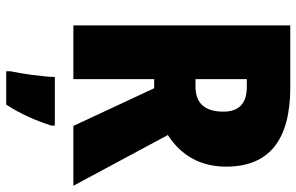

<svg xmlns="http://www.w3.org/2000/svg" viewBox="-192 -562 975 632"><g transform="rotate(90 296.0 -246.5)"><path d="M268 -714H64V0H241V-266H271L395 0H592L425 -311C493 -355 529 -419 529 -503C529 -643 443 -714 268 -714ZM266 -571C322 -571 348 -544 348 -494C348 -430 318 -402 265 -402H241V-571ZM394 72V61H234C233 100 223 171 215 207V221H325C356 173 377 125 394 72Z"/></g></svg>

Font: Noto Sans Condensed Black
Style: Regular
Weight: 900
Width: 3
Designer: Monotype Design Team
Foundry: Monotype Imaging Inc.
Version: Version 2.013